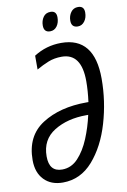

<svg xmlns="http://www.w3.org/2000/svg" viewBox="-98 -956 678 1024"><g transform="rotate(-10 240.5 -444.0)"><path d="M158 10Q254 10 321 -66.5Q388 -143 422.5 -260.5Q457 -378 457 -500Q457 -725 277 -725Q196 -725 129 -682V-607Q162 -626 194.5 -639Q227 -652 267 -652Q374 -652 374 -501Q374 -475 372 -447Q370 -419 366 -389H356Q211 -389 115 -327.5Q19 -266 19 -135Q19 -68 56.5 -29Q94 10 158 10ZM166 -59Q96 -59 96 -142Q96 -233 168 -277.5Q240 -322 343 -322H353Q339 -258 314 -197.5Q289 -137 252.5 -98Q216 -59 166 -59ZM381 -796Q403 -796 417.5 -815Q432 -834 432 -863Q432 -898 399 -898Q374 -898 360 -878.5Q346 -859 346 -833Q346 -796 381 -796ZM231 -796Q254 -796 268 -815Q282 -834 282 -863Q282 -898 250 -898Q224 -898 210.5 -878.5Q197 -859 197 -833Q197 -796 231 -796Z"/></g></svg>

Font: Noto Sans UI Condensed
Style: Italic
Weight: 400
Width: 3
Italic angle: -12°
Designer: Monotype Design Team
Foundry: Monotype Imaging Inc.
Version: Version 1.901